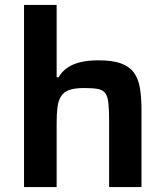

<svg xmlns="http://www.w3.org/2000/svg" viewBox="-20 -763 677 783"><path d="M78 0V-743H211V-448H219Q233 -472 255 -487Q277 -502 308.5 -509.5Q340 -517 382 -517Q440 -517 474.5 -504Q509 -491 527 -465.5Q545 -440 551 -402Q557 -364 557 -315V0H425V-270Q425 -316 422 -343.5Q419 -371 408.5 -384Q398 -397 377.5 -400.5Q357 -404 322 -404Q285 -404 262.5 -396Q240 -388 229 -370.5Q218 -353 214.5 -326.5Q211 -300 211 -263V0Z"/></svg>

Font: Saira SemiExpanded SemiBold
Style: Regular
Weight: 600
Width: 6
Designer: Hector Gatti with collaboration of the Omnibus-Type team
Foundry: Omnibus-Type
Version: Version 1.101